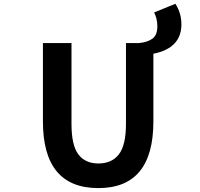

<svg xmlns="http://www.w3.org/2000/svg" viewBox="-20 -964 1040 998"><path d="M781.2 -899.4 891.6 -944.3Q922.9 -896.5 922.9 -836.9Q922.9 -713.9 777.3 -684.6V-333Q777.3 13.7 491.2 13.7Q203.1 13.7 203.1 -333V-740.2H351.6V-320.3Q351.6 -209 387.2 -161.6Q422.9 -114.3 491.2 -114.3Q561.5 -114.3 598.1 -162.1Q634.8 -210 634.8 -320.3V-740.2H702.1Q746.1 -744.1 772 -762.7Q797.9 -781.2 797.9 -827.1Q797.9 -866.2 781.2 -899.4Z"/></svg>

Font: Gen Shin Gothic Monospace Bold
Style: Bold
Weight: 700
Designer: [Source Han Sans]
Ryoko NISHIZUKA  (kana & ideographs); Paul D. Hunt (Latin, Greek & Cyrillic); Wenlong ZHANG  (bopomofo
Version: Version 1.002.20150607